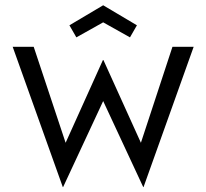

<svg xmlns="http://www.w3.org/2000/svg" viewBox="-20 -695 803 747"><path d="M29.3 -513H111.1L235.3 -139.5L380.4 -461.3H382.4L528.2 -139.5L651 -513H733.5L538.5 32.7H537.2L381.4 -301.8L225.6 32.7H224.3ZM250.1 -596.6 381.4 -674.5 512.7 -596.6 485.7 -549.6 381.4 -608.1 277.1 -549.6Z"/></svg>

Font: Lineal Thin
Style: Regular
Weight: 200
Designer: Created by Frank Adebiaye with contributions from Anton Moglia & Ariel Martín Pérez
Created by Frank ADEBIAYE with FontF
Foundry: Velvetyne Type Foundry
Version: Version 2.000;Glyphs 3.2 (3227)